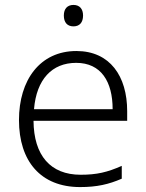

<svg xmlns="http://www.w3.org/2000/svg" viewBox="-20 -749 592 779"><path d="M278 -729C253 -729 239 -713 239 -686C239 -658 253 -642 278 -642C303 -642 317 -658 317 -686C317 -713 303 -729 278 -729ZM290 -542C142 -542 57 -424 57 -262C57 -95 145 10 305 10C373 10 421 -1 474 -24V-76C415 -50 373 -40 307 -40C185 -40 117 -118 116 -259H496V-298C496 -440 426 -542 290 -542ZM289 -494C390 -494 437 -418 437 -306H118C128 -427 191 -494 289 -494Z"/></svg>

Font: Noto Sans Malayalam Light
Style: Regular
Weight: 300
Designer: Jelle Bosma - Monotype Design Team
Foundry: Monotype Imaging Inc.
Version: Version 2.104